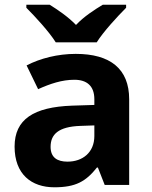

<svg xmlns="http://www.w3.org/2000/svg" viewBox="-20 -786 644 816"><path d="M217 -606H391C419 -651 480 -717 516 -753V-766H417C382 -745 337 -716 303 -680C268 -716 226 -744 191 -766H92V-753C129 -716 189 -651 217 -606ZM302 -557C225 -557 151 -538 93 -508L142 -407C193 -430 243 -447 296 -447C349 -447 381 -421 381 -364V-340L286 -337C123 -331 42 -279 42 -163C42 -45 114 10 211 10C302 10 345 -15 392 -74H396L425 0H529V-364C529 -494 448 -557 302 -557ZM323 -251 381 -253V-208C381 -138 331 -99 267 -99C224 -99 195 -116 195 -162C195 -214 227 -248 323 -251Z"/></svg>

Font: Noto Sans Lisu
Style: Bold
Weight: 700
Designer: Monotype Design Team. David Williams.
Foundry: Monotype Imaging Inc.
Version: Version 2.102